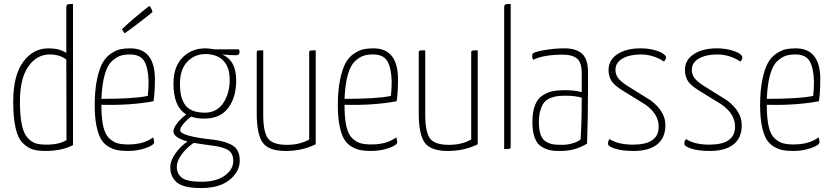

<svg xmlns="http://www.w3.org/2000/svg" viewBox="-20 -755 4213 973"><path d="M316 -717Q316 -730 322.5 -732.5Q329 -735 350 -735V-20Q295 10 210 10Q171 10 145.5 2Q120 -6 95.5 -30Q71 -54 59 -106.5Q47 -159 47 -240Q47 -373 97.5 -441.5Q148 -510 225 -510Q282 -510 316 -487ZM316 -453Q283 -479 232 -479Q166 -479 123.5 -418Q81 -357 81 -241Q81 -169 90.5 -123.5Q100 -78 120 -56.5Q140 -35 161 -28.5Q182 -22 216 -22Q280 -22 317 -45Z M611 -586 598 -607Q626 -634 660.5 -663Q695 -692 715 -708Q735 -724 736 -724Q743 -724 753 -695Q752 -693 732 -677Q712 -661 677.5 -634.5Q643 -608 611 -586ZM630 -23Q709 -23 756 -59Q761 -47 761 -34Q761 -20 719.5 -5Q678 10 628 10Q596 10 573.5 5.5Q551 1 528 -13Q505 -27 491 -51.5Q477 -76 468.5 -119Q460 -162 460 -222Q460 -297 471.5 -352Q483 -407 500 -437Q517 -467 543 -484Q569 -501 590.5 -505.5Q612 -510 640 -510Q765 -510 765 -353Q765 -285 758 -242Q641 -220 494 -224V-219Q494 -155 503.5 -114Q513 -73 533.5 -54Q554 -35 575.5 -29Q597 -23 630 -23ZM639 -479Q612 -479 592 -473Q572 -467 548.5 -446.5Q525 -426 511 -377.5Q497 -329 494 -254Q659 -254 729 -269Q733 -306 733 -342Q731 -411 711 -445Q691 -479 639 -479Z M1061 -47Q1125 -39 1160 -17Q1195 5 1195 59Q1195 115 1143.5 156.5Q1092 198 1000 198Q910 198 876.5 169.5Q843 141 843 93Q843 59 869 22.5Q895 -14 930 -38Q859 -58 859 -89Q859 -107 878.5 -131.5Q898 -156 924 -175Q859 -214 859 -331Q859 -417 905 -463.5Q951 -510 1021 -510Q1039 -510 1066 -505H1191Q1194 -499 1194 -491Q1194 -475 1176 -475Q1149 -475 1105 -479Q1177 -450 1177 -347Q1177 -263 1137 -208.5Q1097 -154 1015 -154Q975 -154 949 -164Q927 -148 910 -128Q893 -108 893 -95Q893 -65 1061 -47ZM892 -330Q892 -299 896.5 -276Q901 -253 913.5 -230.5Q926 -208 952.5 -196Q979 -184 1018 -184Q1079 -184 1111.5 -233Q1144 -282 1144 -350Q1144 -415 1111.5 -448Q1079 -481 1021 -481Q966 -481 929 -442Q892 -403 892 -330ZM1001 166Q1076 166 1119 135Q1162 104 1162 61Q1162 19 1133 3.5Q1104 -12 1049 -18Q990 -26 962 -31Q928 -9 902 25.5Q876 60 876 90Q876 126 902 146Q928 166 1001 166Z M1580 -24Q1513 10 1427 10Q1342 10 1311.5 -32Q1281 -74 1281 -181V-489Q1281 -497 1285 -498.5Q1289 -500 1314 -500V-174Q1314 -85 1338.5 -53Q1363 -21 1434 -21Q1499 -21 1547 -48V-489Q1547 -497 1552 -498.5Q1557 -500 1580 -500Z M1862 -23Q1941 -23 1988 -59Q1993 -47 1993 -34Q1993 -20 1951.5 -5Q1910 10 1860 10Q1828 10 1805.5 5.5Q1783 1 1760 -13Q1737 -27 1723 -51.5Q1709 -76 1700.5 -119Q1692 -162 1692 -222Q1692 -297 1703.5 -352Q1715 -407 1732 -437Q1749 -467 1775 -484Q1801 -501 1822.5 -505.5Q1844 -510 1872 -510Q1997 -510 1997 -353Q1997 -285 1990 -242Q1873 -220 1726 -224V-219Q1726 -155 1735.5 -114Q1745 -73 1765.5 -54Q1786 -35 1807.5 -29Q1829 -23 1862 -23ZM1871 -479Q1844 -479 1824 -473Q1804 -467 1780.5 -446.5Q1757 -426 1743 -377.5Q1729 -329 1726 -254Q1891 -254 1961 -269Q1965 -306 1965 -342Q1963 -411 1943 -445Q1923 -479 1871 -479Z M2401 -24Q2334 10 2248 10Q2163 10 2132.5 -32Q2102 -74 2102 -181V-489Q2102 -497 2106 -498.5Q2110 -500 2135 -500V-174Q2135 -85 2159.5 -53Q2184 -21 2255 -21Q2320 -21 2368 -48V-489Q2368 -497 2373 -498.5Q2378 -500 2401 -500Z M2568 -11Q2568 -3 2563.5 -1.5Q2559 0 2535 0V-717Q2535 -730 2541 -732.5Q2547 -735 2568 -735Z M2677 -470Q2677 -482 2683 -486Q2701 -495 2747 -502.5Q2793 -510 2842 -510Q2901 -510 2930.5 -482Q2960 -454 2960 -389V-325Q2960 -160 2955 -27Q2894 10 2822 10Q2791 11 2769 6.5Q2747 2 2724.5 -11.5Q2702 -25 2690 -56.5Q2678 -88 2678 -136Q2678 -187 2691 -221Q2704 -255 2729 -271Q2754 -287 2779.5 -292.5Q2805 -298 2839 -298Q2894 -298 2928 -288V-383Q2928 -439 2904 -458.5Q2880 -478 2834 -478Q2734 -478 2682 -452Q2677 -461 2677 -470ZM2928 -260Q2894 -270 2848 -270Q2823 -270 2806.5 -268Q2790 -266 2770 -258.5Q2750 -251 2738.5 -237Q2727 -223 2719 -198Q2711 -173 2711 -137Q2711 -97 2720 -72Q2729 -47 2748 -36.5Q2767 -26 2783.5 -23.5Q2800 -21 2829 -21Q2858 -21 2884.5 -29.5Q2911 -38 2922 -48Q2928 -123 2928 -260Z M3226 -510Q3266 -510 3297.5 -501Q3329 -492 3342 -482Q3355 -472 3355 -465Q3355 -454 3345 -443Q3291 -479 3227 -479Q3171 -479 3135 -458.5Q3099 -438 3099 -401Q3099 -379 3111 -361.5Q3123 -344 3156 -322L3278 -246Q3352 -190 3352 -121Q3352 -56 3310 -23Q3268 10 3191 10Q3133 10 3097 -1.5Q3061 -13 3061 -27Q3061 -42 3070 -50Q3113 -22 3188 -22Q3318 -22 3318 -113Q3318 -178 3249 -226L3137 -295Q3093 -322 3078.5 -345.5Q3064 -369 3064 -400Q3064 -451 3109 -480.5Q3154 -510 3226 -510Z M3613 -510Q3653 -510 3684.5 -501Q3716 -492 3729 -482Q3742 -472 3742 -465Q3742 -454 3732 -443Q3678 -479 3614 -479Q3558 -479 3522 -458.5Q3486 -438 3486 -401Q3486 -379 3498 -361.5Q3510 -344 3543 -322L3665 -246Q3739 -190 3739 -121Q3739 -56 3697 -23Q3655 10 3578 10Q3520 10 3484 -1.5Q3448 -13 3448 -27Q3448 -42 3457 -50Q3500 -22 3575 -22Q3705 -22 3705 -113Q3705 -178 3636 -226L3524 -295Q3480 -322 3465.5 -345.5Q3451 -369 3451 -400Q3451 -451 3496 -480.5Q3541 -510 3613 -510Z M4002 -23Q4081 -23 4128 -59Q4133 -47 4133 -34Q4133 -20 4091.5 -5Q4050 10 4000 10Q3968 10 3945.5 5.5Q3923 1 3900 -13Q3877 -27 3863 -51.5Q3849 -76 3840.5 -119Q3832 -162 3832 -222Q3832 -297 3843.5 -352Q3855 -407 3872 -437Q3889 -467 3915 -484Q3941 -501 3962.5 -505.5Q3984 -510 4012 -510Q4137 -510 4137 -353Q4137 -285 4130 -242Q4013 -220 3866 -224V-219Q3866 -155 3875.5 -114Q3885 -73 3905.5 -54Q3926 -35 3947.5 -29Q3969 -23 4002 -23ZM4011 -479Q3984 -479 3964 -473Q3944 -467 3920.5 -446.5Q3897 -426 3883 -377.5Q3869 -329 3866 -254Q4031 -254 4101 -269Q4105 -306 4105 -342Q4103 -411 4083 -445Q4063 -479 4011 -479Z"/></svg>

Font: Yanone Kaffeesatz Thin
Style: Regular
Weight: 250
Designer: Yanone (Cyrillic: Daniel Pouzeot)
Foundry: Yanone
Version: Version 1.003;PS 001.003;hotconv 1.0.88;makeotf.lib2.5.64775